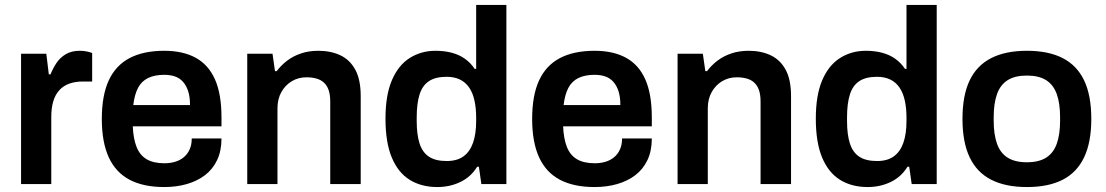

<svg xmlns="http://www.w3.org/2000/svg" viewBox="-20 -743 4464 775"><path d="M65 0V-526H167L177 -443H184Q194 -468 208.5 -489.5Q223 -511 246 -524.5Q269 -538 302 -538Q318 -538 331.5 -535Q345 -532 352 -529V-414H315Q284 -414 260 -405.5Q236 -397 219.5 -379Q203 -361 195 -334Q187 -307 187 -271V0Z M643 12Q559 12 503 -17.5Q447 -47 419 -108Q391 -169 391 -263Q391 -358 419 -418.5Q447 -479 503 -508.5Q559 -538 643 -538Q719 -538 770.5 -509.5Q822 -481 848 -422Q874 -363 874 -269V-233H516Q518 -184 531 -150.5Q544 -117 571.5 -100.5Q599 -84 644 -84Q667 -84 687 -90Q707 -96 722 -108.5Q737 -121 745.5 -140Q754 -159 754 -184H874Q874 -134 856.5 -97Q839 -60 807.5 -36Q776 -12 734 0Q692 12 643 12ZM518 -319H747Q747 -352 739.5 -375Q732 -398 718.5 -413Q705 -428 686 -434.5Q667 -441 643 -441Q604 -441 577.5 -428Q551 -415 537 -388Q523 -361 518 -319Z M978 0V-526H1080L1090 -456H1097Q1115 -480 1139.5 -498.5Q1164 -517 1195.5 -527.5Q1227 -538 1265 -538Q1315 -538 1353.5 -520Q1392 -502 1414 -462Q1436 -422 1436 -355V0H1313V-333Q1313 -361 1306.5 -379.5Q1300 -398 1287.5 -409.5Q1275 -421 1257 -426Q1239 -431 1217 -431Q1184 -431 1157.5 -415Q1131 -399 1115.5 -371Q1100 -343 1100 -306V0Z M1745 12Q1681 12 1634 -17Q1587 -46 1561.5 -107Q1536 -168 1536 -264Q1536 -359 1562 -419.5Q1588 -480 1634 -509Q1680 -538 1738 -538Q1774 -538 1804 -530Q1834 -522 1857 -505.5Q1880 -489 1896 -465H1902V-723H2024V0H1923L1913 -70H1906Q1881 -29 1838.5 -8.5Q1796 12 1745 12ZM1783 -93Q1825 -93 1851 -112Q1877 -131 1889.5 -167Q1902 -203 1902 -255V-268Q1902 -307 1895 -338Q1888 -369 1873.5 -390Q1859 -411 1836.5 -422Q1814 -433 1783 -433Q1738 -433 1711.5 -415.5Q1685 -398 1673.5 -361.5Q1662 -325 1662 -269V-255Q1662 -200 1673.5 -164Q1685 -128 1711.5 -110.5Q1738 -93 1783 -93Z M2380 12Q2296 12 2240 -17.5Q2184 -47 2156 -108Q2128 -169 2128 -263Q2128 -358 2156 -418.5Q2184 -479 2240 -508.5Q2296 -538 2380 -538Q2456 -538 2507.5 -509.5Q2559 -481 2585 -422Q2611 -363 2611 -269V-233H2253Q2255 -184 2268 -150.5Q2281 -117 2308.5 -100.5Q2336 -84 2381 -84Q2404 -84 2424 -90Q2444 -96 2459 -108.5Q2474 -121 2482.5 -140Q2491 -159 2491 -184H2611Q2611 -134 2593.5 -97Q2576 -60 2544.5 -36Q2513 -12 2471 0Q2429 12 2380 12ZM2255 -319H2484Q2484 -352 2476.5 -375Q2469 -398 2455.5 -413Q2442 -428 2423 -434.5Q2404 -441 2380 -441Q2341 -441 2314.5 -428Q2288 -415 2274 -388Q2260 -361 2255 -319Z M2715 0V-526H2817L2827 -456H2834Q2852 -480 2876.5 -498.5Q2901 -517 2932.5 -527.5Q2964 -538 3002 -538Q3052 -538 3090.5 -520Q3129 -502 3151 -462Q3173 -422 3173 -355V0H3050V-333Q3050 -361 3043.5 -379.5Q3037 -398 3024.5 -409.5Q3012 -421 2994 -426Q2976 -431 2954 -431Q2921 -431 2894.5 -415Q2868 -399 2852.5 -371Q2837 -343 2837 -306V0Z M3482 12Q3418 12 3371 -17Q3324 -46 3298.5 -107Q3273 -168 3273 -264Q3273 -359 3299 -419.5Q3325 -480 3371 -509Q3417 -538 3475 -538Q3511 -538 3541 -530Q3571 -522 3594 -505.5Q3617 -489 3633 -465H3639V-723H3761V0H3660L3650 -70H3643Q3618 -29 3575.5 -8.5Q3533 12 3482 12ZM3520 -93Q3562 -93 3588 -112Q3614 -131 3626.5 -167Q3639 -203 3639 -255V-268Q3639 -307 3632 -338Q3625 -369 3610.5 -390Q3596 -411 3573.5 -422Q3551 -433 3520 -433Q3475 -433 3448.5 -415.5Q3422 -398 3410.5 -361.5Q3399 -325 3399 -269V-255Q3399 -200 3410.5 -164Q3422 -128 3448.5 -110.5Q3475 -93 3520 -93Z M4125 12Q4039 12 3981 -17.5Q3923 -47 3894 -108Q3865 -169 3865 -263Q3865 -358 3894 -418.5Q3923 -479 3981 -508.5Q4039 -538 4125 -538Q4212 -538 4269.5 -508.5Q4327 -479 4356 -418.5Q4385 -358 4385 -263Q4385 -169 4356 -108Q4327 -47 4269.5 -17.5Q4212 12 4125 12ZM4125 -88Q4173 -88 4202.5 -106.5Q4232 -125 4245.5 -162.5Q4259 -200 4259 -256V-270Q4259 -326 4245.5 -363.5Q4232 -401 4202.5 -419.5Q4173 -438 4125 -438Q4077 -438 4047.5 -419.5Q4018 -401 4004.5 -363.5Q3991 -326 3991 -270V-256Q3991 -200 4004.5 -162.5Q4018 -125 4047.5 -106.5Q4077 -88 4125 -88Z"/></svg>

Font: Archivo SemiBold
Style: Regular
Weight: 600
Designer: Hector Gatti
Foundry: Omnibus-Type
Version: Version 2.001